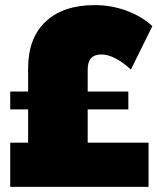

<svg xmlns="http://www.w3.org/2000/svg" viewBox="-20 -731 616 751"><path d="M323 -173H561V0H20V-173H90V-303H20V-373H90V-464Q90 -582 158.5 -646.5Q227 -711 351 -711Q415 -711 474 -689.5Q533 -668 576 -629L492 -459Q427 -518 376 -518Q323 -518 323 -459V-373H482V-303H323Z"/></svg>

Font: Gontserrat Black
Style: Regular
Weight: 900
Designer: Julieta Ulanovsky
Foundry: Julieta Ulanovsky
Version: Version 6.001